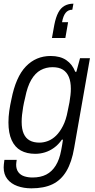

<svg xmlns="http://www.w3.org/2000/svg" viewBox="-20 -843 518 1046"><path d="M151 183Q109 183 74.5 170.5Q40 158 20 132.5Q0 107 0 69Q0 62 1 52Q2 42 4 28H71Q70 36 69 42Q68 48 68 54Q68 79 80 95Q92 111 112.5 117.5Q133 124 157 124Q201 124 232 108Q263 92 283.5 59Q304 26 313 -23Q316 -38 318.5 -53Q321 -68 323 -82H317Q298 -55 274.5 -38Q251 -21 225 -13Q199 -5 172 -5Q126 -5 93.5 -23Q61 -41 43.5 -79.5Q26 -118 26 -176Q26 -207 30.5 -238.5Q35 -270 42 -301Q66 -424 121 -481Q176 -538 256 -538Q308 -538 341 -515.5Q374 -493 390 -452H396L416 -526H470L384 -37Q371 40 342 89Q313 138 266.5 160.5Q220 183 151 183ZM195 -66Q218 -66 241.5 -75Q265 -84 285.5 -104Q306 -124 323 -157Q340 -190 349 -239Q355 -265 358.5 -286Q362 -307 364 -325Q366 -343 366 -359Q366 -398 355 -424Q344 -450 322.5 -463.5Q301 -477 266 -477Q231 -477 201.5 -461Q172 -445 150.5 -408.5Q129 -372 117 -311Q110 -283 106 -259.5Q102 -236 100 -216.5Q98 -197 98 -179Q98 -140 109 -115Q120 -90 141.5 -78Q163 -66 195 -66ZM380 -823 374 -790Q351 -790 337.5 -773Q324 -756 318 -722H351L336 -636H263L276 -708Q284 -749 297.5 -774.5Q311 -800 332 -811.5Q353 -823 380 -823Z"/></svg>

Font: Archivo SemiCondensed Light
Style: Italic
Weight: 300
Width: 4
Italic angle: -10°
Designer: Hector Gatti
Foundry: Omnibus-Type
Version: Version 2.001